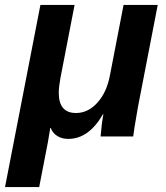

<svg xmlns="http://www.w3.org/2000/svg" viewBox="-48 -548 668 771"><path d="M356 0Q360.4 -54.7 367.2 -89.8H365.7Q308.6 9.8 226.1 9.8Q200.7 9.8 181.9 -2Q163.1 -13.7 155.8 -34.2H153.8L144.5 22L109.4 203.1H-27.8L114.3 -528.3H251.5L194.3 -232.9Q188 -198.2 188 -174.8Q188 -94.2 257.3 -94.2Q305.7 -94.2 343.3 -136Q380.9 -177.7 393.6 -246.1L448.2 -528.3H585.4L505.9 -118.2Q488.3 -17.1 486.8 0Z"/></svg>

Font: Cousine
Style: Bold Italic
Weight: 700
Italic angle: -12°
Monospace: yes
Designer: Steve Matteson
Foundry: Ascender Corporation
Version: Version 1.20